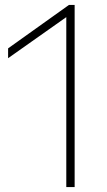

<svg xmlns="http://www.w3.org/2000/svg" viewBox="-20 -762 437 782"><path d="M250 0V-705L261 -700L13 -525V-565L261 -742H284V0Z"/></svg>

Font: Encode Sans SC Expanded Thin
Style: Regular
Weight: 250
Width: 7
Designer: Multiple Designers
Foundry: Impallari Type
Version: Version 3.002